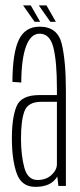

<svg xmlns="http://www.w3.org/2000/svg" viewBox="-20 -704 304 727"><path d="M201 0 197 -35.5Q191.5 -26.5 183 -18.5Q159.5 3.5 113.5 3.5Q61 3.5 43 -48.2Q25 -100 25 -180Q25 -258.5 42.5 -301.2Q60 -344 129 -344H195.5V-368.5Q195.5 -471 182.2 -523.8Q169 -576.5 130 -576.5Q96.5 -576.5 78.8 -529Q61 -481.5 60.5 -391.5L27 -394Q27.5 -503 51.2 -553Q75 -603 130 -603Q198 -603 213.8 -538Q229.5 -473 229.5 -359.5V0ZM195.5 -82.5V-318.5H136.5Q86.5 -318.5 73 -283.8Q59.5 -249 59.5 -180Q59.5 -115.5 72.2 -69Q85 -22.5 122 -22.5Q154.5 -22.5 175 -41.5Q195.5 -60.5 195.5 -82.5ZM170.5 -621.5 127 -683.5H156L191.5 -621.5ZM111 -621.5 67.5 -683.5H96.5L132 -621.5Z"/></svg>

Font: Anybody Condensed ExtraLight
Style: Regular
Weight: 200
Width: 3
Designer: Tyler Finck
Foundry: Etcetera Type Company
Version: Version 1.010; ttfautohint (v1.8.3) -l 8 -r 50 -G 200 -x 14 